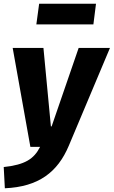

<svg xmlns="http://www.w3.org/2000/svg" viewBox="-41 -788 610 1030"><path d="M122 0H174C141 65 93 96 -21 108L-15 222C166 214 268 136 328 -6L549 -531H381L236 -110H232L192 -531H27ZM474 -768H169L154 -657H460Z"/></svg>

Font: Fira Sans OT
Style: Bold Italic
Weight: 700
Italic angle: -8°
Designer: Carrois Corporate & Edenspiekermann
Foundry: Carrois Corporate GbR & Edenspiekermann AG
Version: Version 2.001